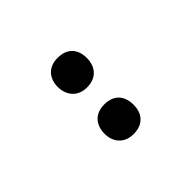

<svg xmlns="http://www.w3.org/2000/svg" viewBox="17 -967 565 565"><g transform="rotate(45 299.0 -684.5)"><path d="M140 -684C140 -644 167 -624 201 -624C234 -624 263 -644 263 -684C263 -727 234 -745 201 -745C167 -745 140 -727 140 -684ZM334 -684C334 -644 361 -624 396 -624C429 -624 457 -644 457 -684C457 -727 429 -745 396 -745C361 -745 334 -727 334 -684Z"/></g></svg>

Font: Noto Kufi Arabic SemiBold
Style: Regular
Weight: 600
Designer: Monotype Design Team, David Williams, Khaled Hosny
Foundry: Google LLC
Version: Version 2.109